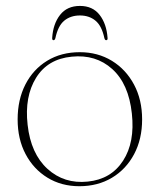

<svg xmlns="http://www.w3.org/2000/svg" viewBox="-20 -634 552 664"><path d="M256 -453.5Q318 -453.5 366.8 -423.8Q415.5 -394 443.5 -341.5Q471.5 -289 471.5 -221Q471.5 -153 443.8 -100.8Q416 -48.5 367 -19.2Q318 10 254.5 10Q192.5 10 144.2 -19.5Q96 -49 68.5 -101Q41 -153 41 -221Q41 -289.5 67.8 -341.8Q94.5 -394 143 -423.8Q191.5 -453.5 256 -453.5ZM283.5 -6Q364 -14 405.5 -78Q447 -142 436 -241.5Q425 -344 368.2 -395.2Q311.5 -446.5 228 -438Q145 -430 104.8 -365Q64.5 -300 75.5 -202.5Q86.5 -102.5 144.2 -50Q202 2.5 283.5 -6ZM256.5 -580.5Q224 -580.5 202.2 -562.5Q180.5 -544.5 171.5 -502Q169.5 -495 165 -495Q160 -495 160.5 -503Q163.5 -551.5 187.8 -582.5Q212 -613.5 256.5 -613.5Q300.5 -613.5 324.5 -582.5Q348.5 -551.5 352 -503Q353 -495 347 -495Q343 -495 341 -502Q332 -544.5 310.2 -562.5Q288.5 -580.5 256.5 -580.5Z"/></svg>

Font: Fraunces 72pt Thin
Style: Regular
Weight: 100
Version: Version 1.000;[b76b70a41]